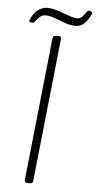

<svg xmlns="http://www.w3.org/2000/svg" viewBox="-57 -869 458 906"><g transform="rotate(5 171.5 -416.0)"><path d="M110 2Q94 2 95 -10L167 -690Q168 -697 171.5 -699.5Q175 -702 184 -702H192Q209 -702 207 -690L135 -10Q134 -3 130.5 -0.5Q127 2 118 2ZM69 -754Q64 -754 57.5 -755Q51 -756 51 -761Q51 -764 52.5 -768.5Q54 -773 56 -777Q73 -808 93.5 -819Q114 -830 128 -830Q152 -830 180 -821Q208 -812 233 -802.5Q258 -793 274 -793Q289 -793 298.5 -803.5Q308 -814 314.5 -824Q321 -834 325 -834Q331 -834 337 -830.5Q343 -827 343 -824Q343 -821 339.5 -813.5Q336 -806 329 -795Q317 -776 303 -766.5Q289 -757 269 -757Q244 -757 218 -766.5Q192 -776 168.5 -785Q145 -794 126 -794Q110 -794 98.5 -784Q87 -774 80 -764Q73 -754 69 -754Z"/></g></svg>

Font: Asap Thin
Style: Italic
Weight: 250
Italic angle: -6°
Designer: Pablo Cosgaya
Foundry: Omnibus-Type
Version: Version 3.001